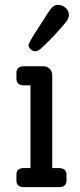

<svg xmlns="http://www.w3.org/2000/svg" viewBox="-20 -774 331 794"><path d="M147 -672Q181 -727 193 -740.5Q205 -754 218 -754Q237 -754 251 -742Q265 -730 265 -711Q265 -699 254 -684.5Q243 -670 202 -625Q161 -583 148.5 -572.5Q136 -562 126 -562Q115 -562 106.5 -570.5Q98 -579 98 -588Q98 -597 147 -672ZM80 0Q48 0 48 -27V-52Q48 -79 80 -79H106V-421H80Q48 -421 48 -448V-473Q48 -500 80 -500H159Q175 -500 185.5 -489.5Q196 -479 196 -463V-79H222Q255 -79 255 -52V-27Q255 0 222 0Z"/></svg>

Font: Solway
Style: Regular
Weight: 400
Designer: Mariya V. Pigoulevskaya
Foundry: The Northern Block Ltd.
Version: Version 1.000;hotconv 1.0.109;makeotfexe 2.5.65596